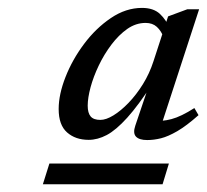

<svg xmlns="http://www.w3.org/2000/svg" viewBox="-20 -706 524 486"><path d="M88.5 -239.5 105 -292H407.5L391.5 -239.5ZM322.5 -388 359 -496H367Q330.5 -439.5 302 -408Q273.5 -376.5 250.2 -364.2Q227 -352 204.5 -352Q171 -352 149.8 -370.8Q128.5 -389.5 128.5 -430Q128.5 -467 145.8 -511Q163 -555 192.8 -594.8Q222.5 -634.5 260.5 -660.2Q298.5 -686 339.5 -686Q368.5 -686 384.8 -670.8Q401 -655.5 410 -633L395 -610Q388 -628 377 -638Q366 -648 348.5 -648Q324 -648 302.2 -632.8Q280.5 -617.5 262 -593Q243.5 -568.5 230 -540.2Q216.5 -512 209.2 -485Q202 -458 202 -438.5Q202 -420 209.5 -411.2Q217 -402.5 234 -402.5Q248.5 -402.5 267.2 -414Q286 -425.5 305.5 -445.8Q325 -466 341.8 -493Q358.5 -520 368.5 -551L405.5 -664.5L454 -682.5H484L385.5 -380.5L367 -400.5Q389.5 -398 414 -404.5Q438.5 -411 472 -432.5L482.5 -414.5Q452 -387.5 428.8 -374Q405.5 -360.5 387.5 -356Q369.5 -351.5 352.5 -351.5Q332.5 -351.5 324.2 -360.2Q316 -369 322.5 -388Z"/></svg>

Font: Newsreader 14pt
Style: Italic
Weight: 400
Italic angle: -17°
Designer: Hugues Gentile
Foundry: Production Type
Version: Version 1.003